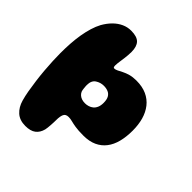

<svg xmlns="http://www.w3.org/2000/svg" viewBox="-230 -776 1161 1161"><g transform="rotate(45 351.0 -195.0)"><path d="M176 235.5Q127 235.5 97.8 209Q68.5 182.5 56 138.5Q47.5 109 41.2 72.8Q35 36.5 29.8 -3.2Q24.5 -43 21.2 -82.8Q18 -122.5 16.2 -159.5Q14.5 -196.5 14.5 -226.5Q14.5 -269.5 17.2 -310.2Q20 -351 26.2 -388Q32.5 -425 42.5 -458Q52.5 -491 67 -518Q86.5 -552 110.5 -575.8Q134.5 -599.5 162.5 -612.2Q190.5 -625 221.5 -625Q272 -625 293 -603Q314 -581 314 -535Q314 -521.5 312.8 -507Q311.5 -492.5 309.8 -478.5Q308 -464.5 306 -451.5Q304 -438.5 302.8 -427.5Q301.5 -416.5 301.5 -408Q301.5 -390.5 310 -390.5Q321 -390.5 333.8 -397Q346.5 -403.5 363.5 -412.2Q380.5 -421 403.5 -427.5Q426.5 -434 457.5 -434Q508.5 -434 545.8 -417Q583 -400 607.5 -368.8Q632 -337.5 643.8 -295.8Q655.5 -254 655.5 -203.5Q655.5 -151 644.5 -108Q633.5 -65 610.2 -34.8Q587 -4.5 551.2 12Q515.5 28.5 465.5 28.5Q421 28.5 395.5 24.2Q370 20 354.5 15.8Q339 11.5 323.5 11.5Q298.5 11.5 290.8 29Q283 46.5 283 76.5Q283 85.5 282.5 97.5Q282 109.5 281.2 122.2Q280.5 135 279 146.2Q277.5 157.5 276 165Q267 199.5 243.2 217.5Q219.5 235.5 176 235.5ZM334.5 -116.5Q348.5 -116.5 362.2 -120.8Q376 -125 387.2 -134Q398.5 -143 405.5 -159Q412.5 -175 412.5 -198Q412.5 -226 403.5 -242.2Q394.5 -258.5 378 -265.5Q361.5 -272.5 340 -272.5Q312 -272.5 288 -256.8Q264 -241 264 -202.5Q264 -197 264.5 -190.2Q265 -183.5 265.8 -176.5Q266.5 -169.5 267.5 -163.5Q268.5 -157.5 270 -153.5Q274 -143 282.8 -134.5Q291.5 -126 304.5 -121.2Q317.5 -116.5 334.5 -116.5Z"/></g></svg>

Font: Gluten ExtraBold
Style: Regular
Weight: 800
Designer: Tyler Finck
Foundry: Etcetera Type Company
Version: Version 1.300